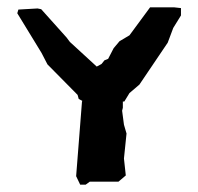

<svg xmlns="http://www.w3.org/2000/svg" viewBox="-20 -489 537 522"><path d="M203 -214 187 -10 198 13H213L224 5H302L322 -12L317 -58L324 -126L317 -150L312 -188L314 -196V-213H318L332 -236L359 -259L436 -373L451 -413L472 -447V-467L454 -469H388L332 -393L305 -377L289 -358L274 -329L264 -325L256 -315L243 -308L170 -375L161 -387L92 -464L82 -466L30 -463L27 -453L93 -345L109 -314L191 -231L194 -220L205 -214Z"/></svg>

Font: Dokdo
Style: Regular
Weight: 400
Version: Version 2.00